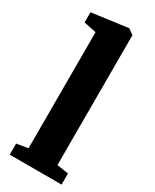

<svg xmlns="http://www.w3.org/2000/svg" viewBox="-210 -875 750 930"><g transform="rotate(30 165.0 -410.0)"><path d="M86.5 -72.5V-721.5L17 -736V-793L215.5 -819.5H219.5L248.5 -798V-72L313 -62V0H23V-62Z"/></g></svg>

Font: Merriweather 28pt Black
Style: Regular
Weight: 900
Version: Version 2.100